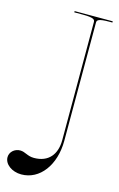

<svg xmlns="http://www.w3.org/2000/svg" viewBox="-279 -819 696 1119"><g transform="rotate(15 69.0 -260.0)"><path d="M25 -760V-752.5H75C141 -752.5 150 -743 150 -727.5V-15C150 71 105 128 17 128C-23.5 128 -39.5 106.5 -70.5 106.5C-104.5 106.5 -132.5 132 -132.5 163.5C-132.5 205.5 -86.5 240 -29.5 240C81.5 240 162.5 133 162.5 -15V-727.5C162.5 -743 171.5 -752.5 237.5 -752.5H255V-760Z"/></g></svg>

Font: ZnikomitNo24
Style: Regular
Weight: 500
Designer: gluk
Foundry: gluk
Version: Version 0.55